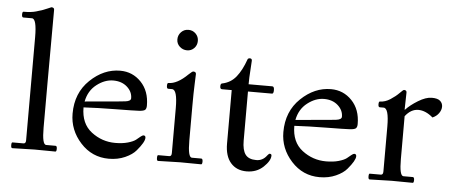

<svg xmlns="http://www.w3.org/2000/svg" viewBox="-51 -866 2359 1000"><g transform="rotate(5 1129.0 -365.5)"><path d="M195 -735 194 -355V-118Q194 -30 215 -30H264Q272 -30 272 -15Q272 0 266 0Q266 0 157 -1L41 2Q34 2 34 -13Q34 -28 39 -28H97Q109 -28 109 -45V-584Q109 -681 84 -681H39Q31 -681 31 -696Q31 -711 37 -711Q78 -711 103 -718.5Q128 -726 138 -729.5Q148 -733 162.5 -739.5Q177 -746 180 -747Q195 -747 195 -735Z M572 -72Q610 -72 638 -80Q666 -88 679 -98L701 -116Q711 -124 716 -124Q727 -124 727 -112Q727 -90 688 -44Q669 -21 631 -4Q593 13 546 13Q458 13 398 -53Q338 -119 338 -205Q338 -313 409 -381Q480 -449 566 -449Q631 -449 675.5 -402.5Q720 -356 720 -280Q720 -264 713 -257.5Q706 -251 681 -249.5Q656 -248 559 -247Q462 -246 392 -242Q392 -157 447.5 -114.5Q503 -72 572 -72ZM395 -273Q421 -276 500 -282.5Q579 -289 607 -292.5Q635 -296 635 -311Q635 -345 607 -370Q579 -395 534.5 -395Q490 -395 448 -362.5Q406 -330 395 -273Z M919 -1 803 2Q796 2 796 -13Q796 -28 801 -28H859Q871 -28 871 -45V-280Q871 -377 843 -377H823Q815 -377 815 -392Q815 -407 821 -407Q867 -407 921 -460Q940 -478 945 -478Q960 -478 960 -466Q960 -458 958 -412.5Q956 -367 956 -297V-118Q956 -30 977 -30H1026Q1034 -30 1034 -15Q1034 0 1028 0ZM955 -638.5Q955 -616 940 -600.5Q925 -585 903 -585Q881 -585 864.5 -600Q848 -615 848 -637.5Q848 -660 863.5 -676Q879 -692 901.5 -692Q924 -692 939.5 -676.5Q955 -661 955 -638.5Z M1153 -120V-399H1102Q1092 -399 1092 -413.5Q1092 -428 1100 -429Q1145 -438 1173 -473Q1201 -508 1221 -565Q1223 -572 1233.5 -572Q1244 -572 1244 -560.5Q1244 -549 1241 -510.5Q1238 -472 1238 -437H1362Q1372 -437 1372 -418Q1372 -399 1364 -399H1238V-142Q1238 -93 1255 -70Q1272 -47 1312 -47Q1346 -47 1367 -76Q1375 -86 1379 -86Q1389 -86 1389 -77Q1389 -50 1354 -17Q1319 16 1266.5 16Q1214 16 1183.5 -19Q1153 -54 1153 -120Z M1674 -72Q1712 -72 1740 -80Q1768 -88 1781 -98L1803 -116Q1813 -124 1818 -124Q1829 -124 1829 -112Q1829 -90 1790 -44Q1771 -21 1733 -4Q1695 13 1648 13Q1560 13 1500 -53Q1440 -119 1440 -205Q1440 -313 1511 -381Q1582 -449 1668 -449Q1733 -449 1777.5 -402.5Q1822 -356 1822 -280Q1822 -264 1815 -257.5Q1808 -251 1783 -249.5Q1758 -248 1661 -247Q1564 -246 1494 -242Q1494 -157 1549.5 -114.5Q1605 -72 1674 -72ZM1497 -273Q1523 -276 1602 -282.5Q1681 -289 1709 -292.5Q1737 -296 1737 -311Q1737 -345 1709 -370Q1681 -395 1636.5 -395Q1592 -395 1550 -362.5Q1508 -330 1497 -273Z M2061 -466 2059 -376H2061Q2084 -401 2124 -425.5Q2164 -450 2195 -450Q2226 -450 2239 -438Q2252 -426 2252 -408.5Q2252 -391 2240 -374Q2228 -357 2207 -348Q2169 -381 2130.5 -381Q2092 -381 2062 -342V-118Q2062 -30 2083 -30H2132Q2140 -30 2140 -15Q2140 0 2134 0L2025 -1L1909 2Q1902 2 1902 -13Q1902 -28 1907 -28H1965Q1977 -28 1977 -45V-280Q1977 -377 1949 -377H1929Q1921 -377 1921 -392Q1921 -407 1927 -407Q1954 -407 1981 -424.5Q2008 -442 2025.5 -460Q2043 -478 2047 -478Q2061 -478 2061 -466Z"/></g></svg>

Font: Sedan
Style: Regular
Weight: 400
Designer: Sebastian Salazar
Foundry: Sebastian Salazar
Version: Version 1.001